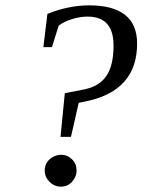

<svg xmlns="http://www.w3.org/2000/svg" viewBox="-20 -682 540 717"><path d="M245 -171H206L222 -334L294 -348Q350 -359 377 -398Q404 -437 404 -512Q404 -620 307 -620Q277 -620 247 -610Q216 -600 199 -586L174 -506H142L157 -630Q236 -662 313 -662Q492 -662 492 -519Q492 -344 303 -304L274 -298ZM266 -45Q266 -22 249 -3Q232 15 208 15Q183 15 165 -3Q147 -21 147 -45Q147 -70 165 -87Q184 -104 208 -104Q232 -104 249 -87Q266 -70 266 -45Z"/></svg>

Font: Libra Serif Modern
Style: Italic
Weight: 400
Italic angle: -12°
Designer: Stefan Peev, Context Ltd
Foundry: Stefan Peev, Context Ltd
Version: Version 1.000